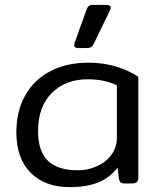

<svg xmlns="http://www.w3.org/2000/svg" viewBox="-20 -752 654 787"><path d="M284 -567Q284 -569 286 -577L335 -713Q339 -724 344.5 -728Q350 -732 364 -732H415Q434 -732 434 -720Q434 -718 430 -708L364 -572Q359 -562 352.5 -558.5Q346 -555 333 -555H299Q284 -555 284 -567ZM47 -210Q47 -295 82.5 -359.5Q118 -424 185 -459.5Q252 -495 342 -495Q405 -495 458 -478.5Q511 -462 547 -437V-25Q547 -12 541 -6Q535 0 521 0H490Q479 0 474 -5Q469 -10 467 -21L462 -65Q430 -23 382 -4Q334 15 265 15Q165 15 106 -43.5Q47 -102 47 -210ZM459 -187V-402Q409 -427 340 -427Q248 -427 192 -370.5Q136 -314 136 -215Q136 -132 176.5 -93Q217 -54 299 -54Q339 -54 376 -70Q413 -86 436 -116.5Q459 -147 459 -187Z"/></svg>

Font: Mitr Light
Style: Regular
Weight: 300
Designer: Thanarat Vachiruckul
Foundry: Cadson Demak
Version: Version 1.003